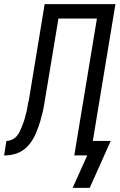

<svg xmlns="http://www.w3.org/2000/svg" viewBox="-60 -755 581 933"><path d="M293 158 364 0H301L411 -665H224L155 -249Q153 -235 150 -222Q147 -209 143.5 -195.5Q140 -182 136.5 -169Q133 -156 128 -142.5Q123 -129 118 -116Q113 -103 106.5 -90.5Q100 -78 91.5 -65.5Q83 -53 73 -43Q63 -33 51.5 -25Q40 -17 26.5 -11.5Q13 -6 -3 -3Q-19 0 -28 0H-40L-29 -70Q-16 -70 -2.5 -76Q11 -82 20.5 -92.5Q30 -103 36 -116Q42 -129 47 -141.5Q52 -154 56.5 -167Q61 -180 64 -194L70 -217Q71 -222 72 -228Q73 -234 74 -239L77 -256L80 -267L157 -735H501L391 -70H478L376 158Z"/></svg>

Font: Iosevka Custom
Style: Italic
Weight: 400
Italic angle: -9°
Monospace: yes
Designer: Belleve Invis
Foundry: Belleve Invis
Version: Version 30.3.3; ttfautohint (v1.8.3)